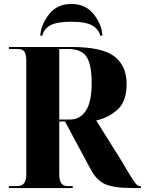

<svg xmlns="http://www.w3.org/2000/svg" viewBox="-20 -952 733 972"><path d="M25 0H348V-10H321Q280 -10 280 -68V-337H309L439 -95Q468 -40 511.5 -20Q555 0 654 0H693V-10H688Q681 -10 673 -16.5Q665 -23 647.5 -50.5Q630 -78 593 -141L467 -342Q530 -356 575.5 -397.5Q621 -439 621 -527Q621 -619 559 -666.5Q497 -714 344 -714H25V-704H69Q93 -704 103 -691.5Q113 -679 113 -645V-68Q113 -10 69 -10H25ZM280 -347V-704H325Q392 -704 418 -664.5Q444 -625 444 -532Q444 -434 414 -390.5Q384 -347 336 -347ZM184 -771H194Q201 -804 233.5 -823Q266 -842 341 -842Q415 -842 447.5 -822.5Q480 -803 488 -771H498Q497 -824 456 -878Q415 -932 341 -932Q268 -932 227 -878Q186 -824 184 -771Z"/></svg>

Font: Noto Serif Display SemiCondensed Extra
Style: Regular
Weight: 800
Width: 4
Designer: Monotype Design Team
Foundry: Monotype Imaging Inc.
Version: Version 1.900